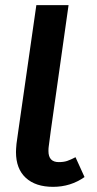

<svg xmlns="http://www.w3.org/2000/svg" viewBox="-20 -711 377 745"><path d="M308 -24Q254 14 186 14Q118 14 80 -21Q42 -56 42 -121Q42 -131 44 -153L51 -203L121 -691H246L177 -203L169 -142Q168 -136 168 -125Q168 -82 208 -82Q227 -82 240.5 -86.5Q254 -91 273 -101Z"/></svg>

Font: Fira Sans Condensed Medium
Style: Italic
Weight: 500
Width: 3
Italic angle: -8°
Designer: bBox Type GmbH & Carrois Corporate GbR & Edenspiekermann AG
Foundry: bBox Type GmbH & Carrois Corporate GbR & Edenspiekermann AG
Version: Version 4.301